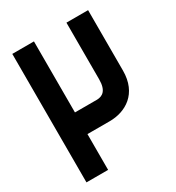

<svg xmlns="http://www.w3.org/2000/svg" viewBox="-169 -603 829 906"><g transform="rotate(-30 245.0 -150.0)"><path d="M36 -500V200H154V5H275C362 5 449 -45 449 -171V-500H331V-191C331 -128 303 -114 275 -113H154V-500Z"/></g></svg>

Font: Fervojo
Style: Bold
Weight: 700
Designer: kohakuno
Version: ver.1.0